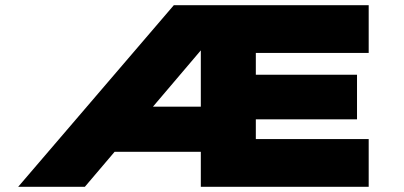

<svg xmlns="http://www.w3.org/2000/svg" viewBox="-20 -720 1556 740"><path d="M50 0 650 -700H1401V-516H966V-432H1356V-260H966V-184H1401V0H754V-135H407L543 -309H754V-572L783 -560L307 0Z"/></svg>

Font: Lexend Tera Black
Style: Regular
Weight: 900
Version: Version 1.007